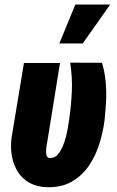

<svg xmlns="http://www.w3.org/2000/svg" viewBox="-20 -802 507 834"><path d="M84 -528.3H240.7L187.5 -199.2Q187.5 -196.3 184.8 -183.6Q182.1 -170.9 180.7 -155.8Q179.2 -140.6 181.6 -129.2Q184.1 -117.7 193.8 -115.7Q217.8 -113.8 233.2 -133.3Q248.5 -152.8 258.3 -181.2Q268.1 -209.5 272.9 -236.8Q277.8 -264.2 279.8 -278.8Q289.1 -340.3 292 -404.3Q294.9 -468.3 284.7 -529.8L423.3 -529.3Q435.1 -488.8 439 -446.5Q442.9 -404.3 440.7 -362.3Q438.5 -320.3 434.1 -278.8Q427.2 -226.1 410.6 -174.1Q394 -122.1 364.5 -79.8Q335 -37.6 290.8 -12.5Q246.6 12.7 184.6 11.2Q140.1 9.8 108.4 -7.8Q76.7 -25.4 57.9 -54.9Q39.1 -84.5 32 -122.1Q24.9 -159.7 29.8 -201.2ZM237.8 -613.3 307.1 -782.2H458.5L339.4 -613.3Z"/></svg>

Font: Roboto Condensed Black
Style: Italic
Weight: 900
Italic angle: -12°
Designer: Christian Robertson
Foundry: Google
Version: Version 3.008; 2023